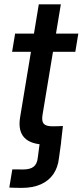

<svg xmlns="http://www.w3.org/2000/svg" viewBox="-20 -681 390 906"><path d="M23.9 204.1 38.1 118.2Q46.4 118.2 62.5 118.4Q78.6 118.7 88.4 118.7Q123 118.7 139.2 105.2Q155.3 91.8 158.2 63.5L168 -10.3H268.6L258.3 64.5Q253.4 108.9 231.9 140.4Q210.4 171.9 172.9 188.7Q135.3 205.6 83 205.6Q63.5 205.6 49.1 205.1Q34.7 204.6 23.9 204.1ZM349.6 -522.5 335.4 -436.5H37.1L51.3 -522.5ZM163.1 -660.6H267.1L180.7 -139.2Q175.8 -109.4 186.3 -97.2Q196.8 -85 227.5 -85Q238.3 -85 252.4 -85.4Q266.6 -85.9 276.9 -86.4L267.1 -1Q253.4 0.5 235.1 1Q216.8 1.5 199.7 1.5Q126.5 1.5 95.5 -30.8Q64.5 -63 74.7 -126.5Z"/></svg>

Font: Inter 28pt Medium
Style: Italic
Weight: 500
Italic angle: -9.3988°
Designer: Rasmus Andersson
Foundry: rsms
Version: Version 4.001;git-66647c0bb